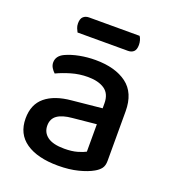

<svg xmlns="http://www.w3.org/2000/svg" viewBox="-124 -742 757 849"><g transform="rotate(20 255.0 -317.5)"><path d="M245 -66Q281 -66 306.5 -73.5Q332 -81 344 -88V-217L233 -206Q187 -202 163.5 -185.5Q140 -169 140 -137Q140 -104 166 -85Q192 -66 245 -66ZM242 -482Q335 -482 389.5 -441.5Q444 -401 444 -314V-81Q444 -58 434 -45Q424 -32 406 -22Q380 -7 338.5 3.5Q297 14 245 14Q148 14 93.5 -23.5Q39 -61 39 -134Q39 -200 82 -235.5Q125 -271 204 -278L344 -292V-315Q344 -360 315 -380Q286 -400 236 -400Q196 -400 158.5 -389Q121 -378 92 -364Q83 -372 76 -383.5Q69 -395 69 -408Q69 -439 103 -455Q131 -468 167.5 -475Q204 -482 242 -482ZM362 -569H125Q121 -576 117 -586Q113 -596 113 -608Q113 -630 123.5 -639.5Q134 -649 150 -649H388Q393 -642 396 -631.5Q399 -621 399 -610Q399 -588 389 -578.5Q379 -569 362 -569Z"/></g></svg>

Font: Baloo Bhaijaan 2 Medium
Style: Regular
Weight: 500
Designer: Sanskriti Dholi, Noopur Datye and Ek Type
Foundry: Ek Type
Version: Version 1.701